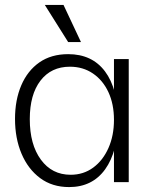

<svg xmlns="http://www.w3.org/2000/svg" viewBox="-20 -740 636 780"><path d="M261 20Q192 20 143 -16.5Q94 -53 67.5 -115.5Q41 -178 41 -257Q41 -334 66.5 -393.5Q92 -453 140 -486.5Q188 -520 257 -520Q354 -520 406.5 -450Q459 -380 459 -252Q459 -124 407 -52Q355 20 261 20ZM267 -30Q319 -30 358.5 -59Q398 -88 420.5 -138.5Q443 -189 443 -253Q443 -317 420.5 -365.5Q398 -414 357.5 -441.5Q317 -469 264 -469Q188 -469 144.5 -412.5Q101 -356 101 -256Q101 -153 146 -91.5Q191 -30 267 -30ZM443 0V-500H503V0ZM162 -720H238L309 -569H257Z"/></svg>

Font: Moderustic Light
Style: Regular
Weight: 300
Designer: Tural Alisoy
Foundry: TAFT Foundry
Version: Version 2.120